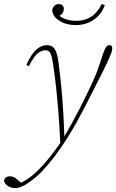

<svg xmlns="http://www.w3.org/2000/svg" viewBox="-98 -713 592 978"><path d="M-78 207Q-75 195 -66.5 190Q-58 185 -48 185Q-39 185 -29.5 188.5Q-20 192 -8 203L9 218Q32 207 53.5 191Q75 175 98 152Q154 96 209 15Q205 -76 199 -147.5Q193 -219 186.5 -279Q180 -339 171 -395Q165 -433 157 -445Q149 -457 132 -457Q116 -457 96 -443Q76 -429 49 -376L36 -382Q62 -439 87.5 -461Q113 -483 141 -483Q167 -483 180 -464.5Q193 -446 200 -396Q211 -314 218.5 -223.5Q226 -133 230 -18Q271 -88 307 -158.5Q343 -229 369.5 -286Q396 -343 405 -374Q420 -420 428.5 -443.5Q437 -467 443.5 -475Q450 -483 458 -483Q474 -483 474 -467Q474 -462 472 -453.5Q470 -445 464 -431Q453 -404 441 -379.5Q429 -355 409 -315Q371 -240 343.5 -186.5Q316 -133 293 -91.5Q270 -50 245 -10Q211 43 180 84Q149 125 111 165Q80 196 43 220.5Q6 245 -18 245Q-40 245 -56.5 235.5Q-73 226 -78 207ZM287 -585Q240 -585 204 -607.5Q168 -630 168 -665Q178 -692 201 -692Q227 -692 227 -666Q227 -646 205 -632Q219 -621 241 -614Q263 -607 294 -607Q335 -607 367.5 -628.5Q400 -650 420 -693L436 -687Q418 -638 378 -611.5Q338 -585 287 -585Z"/></svg>

Font: Source Serif Pro ExtraLight
Style: Italic
Weight: 200
Italic angle: -12°
Designer: Frank Grießhammer
Foundry: Adobe Systems Incorporated
Version: Version 3.001;hotconv 1.0.111;makeotfexe 2.5.65597